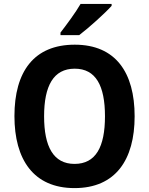

<svg xmlns="http://www.w3.org/2000/svg" viewBox="-20 -1005 764 984"><path d="M552 -975V-985H393C367 -940 323 -881 290 -838V-825H386C436 -863 519 -938 552 -975ZM670 -409C670 -633 573 -776 363 -776C154 -776 54 -638 54 -410C54 -187 152 -41 362 -41C572 -41 670 -186 670 -409ZM206 -409C206 -565 254 -653 363 -653C471 -653 518 -566 518 -409C518 -252 471 -165 362 -165C254 -165 206 -253 206 -409Z"/></svg>

Font: Noto Sans Tamil UI SemiCondensed
Style: Bold
Weight: 700
Width: 4
Designer: Jelle Bosma - Monotype Design Team
Foundry: Monotype Imaging Inc.
Version: Version 2.004